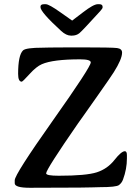

<svg xmlns="http://www.w3.org/2000/svg" viewBox="-20 -892 662 910"><path d="M258.3 -59.1Q388.7 -59.1 439 -75.4Q489.3 -91.8 522.2 -133.5Q555.2 -175.3 571.8 -175.3Q581.5 -175.3 581.5 -156.7V-141.1Q581.5 -90.8 563 -41Q557.1 -24.9 543.9 -14.9Q530.8 -4.9 453.1 -4.9L416 -3.9Q377.9 -2.9 357.9 -2.9L121.6 -2Q49.8 -2 49.8 -23.4V-37.6Q49.8 -65.4 230 -320.1Q410.2 -574.7 410.2 -596.2Q410.2 -610.8 359.4 -610.8Q231.4 -610.8 178.7 -587.9Q152.3 -576.7 119.9 -540.8Q87.4 -504.9 83 -504.9Q65.9 -504.9 65.9 -542Q65.9 -629.9 88.9 -652.8Q102.1 -666 183.6 -666L203.1 -666.5Q222.7 -667 242.2 -667L340.8 -667.5H360.4Q511.2 -667.5 534.9 -664.3Q558.6 -661.1 558.6 -642.6Q558.6 -611.8 519 -549.3Q507.3 -530.3 440.9 -436L395.5 -371.6Q386.2 -357.9 373.8 -340.8Q361.3 -323.7 350.1 -307.6Q198.7 -88.9 198.7 -70.3Q198.7 -59.1 258.3 -59.1ZM443.4 -872.1H450.2Q466.3 -872.1 466.3 -859.9V-856.9Q466.3 -851.6 454.6 -838.9Q371.1 -747.1 356.7 -735.1Q342.3 -723.1 320.3 -723.1H316.4Q293.9 -723.1 269.5 -745.6Q171.9 -835 171.9 -857.9V-860.8Q171.9 -872.1 189.9 -872.1H196.8Q212.4 -872.1 266.8 -833.3Q321.3 -794.4 322 -794.4Q322.8 -794.4 373 -833.3Q423.3 -872.1 443.4 -872.1Z"/></svg>

Font: Averia Serif
Style: Regular
Weight: 500
Version: Version 1.0